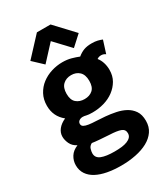

<svg xmlns="http://www.w3.org/2000/svg" viewBox="-224 -820 994 1135"><g transform="rotate(-30 273.5 -252.0)"><path d="M220 -718H313L432 -591L363 -528L265 -632L169 -528L102 -591ZM510 -401Q497 -411 480 -411Q471 -411 464 -408.5Q457 -406 452 -402Q466 -385 473.5 -361.5Q481 -338 481 -312Q481 -271 463 -240Q445 -209 415.5 -187Q386 -165 348 -154Q310 -143 269 -143Q241 -143 228 -146.5Q215 -150 204 -150Q190 -150 179.5 -142.5Q169 -135 169 -122Q169 -109 180.5 -102.5Q192 -96 212.5 -93Q233 -90 261 -89Q289 -88 322 -85Q356 -82 390.5 -75Q425 -68 453 -53Q481 -38 499 -12Q517 14 517 57Q517 98 496.5 127.5Q476 157 441 176Q406 195 359 204.5Q312 214 259 214Q208 214 165.5 206Q123 198 92 181.5Q61 165 43.5 139Q26 113 26 78Q26 47 42.5 20.5Q59 -6 94 -20Q65 -35 53.5 -60Q42 -85 42 -108Q42 -135 60 -157.5Q78 -180 110 -194Q54 -239 54 -312Q54 -355 72 -388.5Q90 -422 119.5 -444.5Q149 -467 186 -478.5Q223 -490 261 -490Q294 -490 321 -482.5Q348 -475 370 -466Q392 -484 414 -492Q436 -500 467 -500Q490 -500 506.5 -496Q523 -492 537 -486ZM212 -377.5Q190 -357 190 -315Q190 -273 212 -254Q234 -235 268 -235Q302 -235 323.5 -254Q345 -273 345 -315Q345 -357 323.5 -377.5Q302 -398 268 -398Q234 -398 212 -377.5ZM289 21Q256 19 224 16.5Q192 14 174 11Q156 20 151 37Q146 54 146 66Q146 97 177.5 109.5Q209 122 266 122Q292 122 314 119.5Q336 117 352.5 110.5Q369 104 378.5 93.5Q388 83 388 67Q388 41 363.5 32Q339 23 289 21Z"/></g></svg>

Font: Post Grotesk Bold
Style: Bold
Weight: 700
Version: Version 1.0